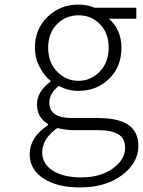

<svg xmlns="http://www.w3.org/2000/svg" viewBox="-20 -567 626 841"><path d="M330 254Q230 254 170 214.5Q110 175 110 108Q110 35 190 -19V-24Q142 -52 142 -110Q142 -165 201 -209V-213Q173 -236 153 -274.5Q133 -313 133 -358Q133 -440 188.5 -493.5Q244 -547 324 -547Q361 -547 395 -533H577V-485H457Q512 -437 512 -357Q512 -275 458 -222Q404 -169 324 -169Q276 -169 238 -191Q196 -158 196 -117Q196 -50 296 -50H408Q499 -50 542.5 -20Q586 10 586 73Q586 146 514.5 200Q443 254 330 254ZM324 -213Q378 -213 417 -253.5Q456 -294 456 -358Q456 -422 418 -461Q380 -500 324 -500Q268 -500 229.5 -461Q191 -422 191 -358Q191 -294 230 -253.5Q269 -213 324 -213ZM337 210Q420 210 474 171Q528 132 528 81Q528 39 498 21Q468 3 407 3H298Q272 3 231 -6Q165 40 165 101Q165 150 210.5 180Q256 210 337 210Z"/></svg>

Font: NotoSansHansLight
Style: Regular
Weight: 300
Designer: Ryoko NISHIZUKA  (kana & ideographs); Paul D. Hunt (Latin, Greek & Cyrillic); Wenlong ZHANG  (bopomofo); Sandoll Communi
Foundry: Adobe Systems Incorporated
Version: Version 1.00;December 8, 2021;FontCreator 13.0.0.2675 64-bit